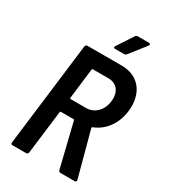

<svg xmlns="http://www.w3.org/2000/svg" viewBox="-214 -988 954 1087"><g transform="rotate(30 262.5 -444.5)"><path d="M430 -889H357C352 -889 345 -886 342 -881L274 -777C269 -769 271 -763 280 -763H340C346 -763 351 -766 355 -771L436 -874C442 -882 439 -889 430 -889ZM364 0H457C466 0 469 -6 467 -14L388 -308C387 -311 389 -314 392 -315C462 -342 512 -407 523 -496C537 -617 473 -700 361 -700H136C130 -700 124 -695 123 -688L40 -12C39 -5 44 0 50 0H140C146 0 152 -5 153 -12L188 -296C188 -299 190 -301 193 -301H277C278 -301 280 -299 281 -297L351 -10C353 -4 357 0 364 0ZM230 -600H332C386 -600 419 -559 411 -495C403 -432 360 -391 306 -391H204C201 -391 200 -393 200 -396L224 -595C225 -598 227 -600 230 -600Z"/></g></svg>

Font: Barlow Semi Condensed SemiBold
Style: Italic
Weight: 600
Width: 4
Italic angle: -7°
Designer: Jeremy Tribby
Foundry: Tribby Type
Version: Version 1.422;hotconv 1.0.109;makeotfexe 2.5.65596